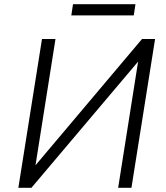

<svg xmlns="http://www.w3.org/2000/svg" viewBox="-20 -890 788 910"><path d="M67 0 179 -705H243L148 -105L146 -104L653 -705H715L603 0H540L635 -601H637L129 0ZM318 -817 326 -870H622L614 -817Z"/></svg>

Font: Nunito Sans 7pt SemiCondensed Light
Style: Italic
Weight: 300
Width: 4
Italic angle: -9°
Designer: Vernon Adams
Foundry: Vernon Adams
Version: Version 3.101;gftools[0.9.27]